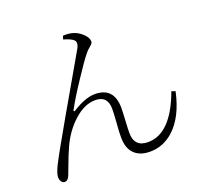

<svg xmlns="http://www.w3.org/2000/svg" viewBox="-131 -893 1099 1054"><g transform="rotate(-20 419.0 -366.0)"><path d="M573 15Q515 15 483 -16Q449 -48 449 -112Q448 -138 453 -195Q457 -250 457 -277Q457 -354 385 -354Q321 -354 259 -297Q202 -246 165 -167Q145 -124 119 -53Q109 -26 105 -16Q95 11 75 11Q65 11 58 2Q49 -9 49 -26Q49 -47 71 -92Q85 -120 128 -197Q129 -199 130 -200Q182 -293 311 -516Q377 -630 391 -655Q408 -688 389 -703Q373 -716 334 -727L340 -747Q378 -749 402 -740Q430 -731 453 -708Q476 -685 476 -664Q476 -654 459 -640Q439 -624 429 -610Q400 -574 343 -487Q284 -398 256 -345Q252 -340 255 -337Q258 -334 263 -338Q339 -386 394 -386Q504 -386 506 -268Q506 -246 503 -194Q500 -142 500 -121Q500 -38 580 -38Q715 -38 795 -257L817 -249Q786 -107 710 -39Q650 15 573 15Z"/></g></svg>

Font: GenRyuMin TW L
Style: Regular
Weight: 300
Version: Version 1.501;PS 1;hotconv 16.6.51;makeotf.lib2.5.65220